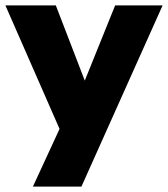

<svg xmlns="http://www.w3.org/2000/svg" viewBox="-40 -512 623 712"><path d="M82 180 197 -69V3L-20 -492H167L291 -170H257L387 -492H563L262 180Z"/></svg>

Font: Nunito Sans 12pt Black
Style: Regular
Weight: 900
Designer: Vernon Adams
Foundry: Vernon Adams
Version: Version 3.101;gftools[0.9.27]